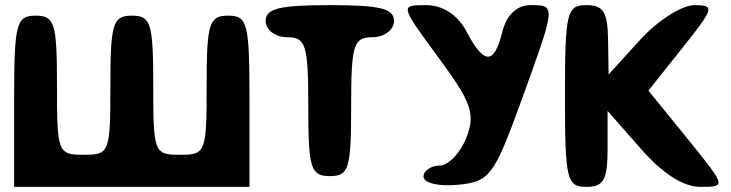

<svg xmlns="http://www.w3.org/2000/svg" viewBox="-20 -778 2846 748"><path d="M35 -383V-50H952V-383C952 -687 945 -717 869 -717C795 -717 785 -688 785 -446C785 -184 782 -175 681 -175C580 -175 577 -184 577 -446C577 -688 568 -717 494 -717C420 -717 410 -688 410 -446C410 -184 407 -175 306 -175C205 -175 202 -184 202 -446C202 -688 193 -717 119 -717C43 -717 35 -687 35 -383Z M1015 -696C1015 -662 1052 -633 1098 -633C1172 -633 1181 -604 1181 -362C1181 -120 1191 -92 1265 -92C1339 -92 1348 -120 1348 -362C1348 -604 1357 -633 1431 -633C1477 -633 1515 -662 1515 -696C1515 -745 1461 -758 1265 -758C1069 -758 1015 -745 1015 -696Z M1688 -554C1817 -379 1833 -335 1797 -242C1775 -184 1727 -133 1693 -133C1660 -133 1630 -113 1630 -90C1630 -65 1688 -51 1763 -58C1887 -70 1904 -91 2010 -383C2146 -758 2147 -758 2047 -758C1994 -758 1954 -721 1937 -654C1905 -525 1866 -525 1798 -654C1763 -721 1705 -758 1640 -758C1538 -758 1538 -758 1688 -554Z M2181 -404C2181 -79 2188 -50 2264 -50C2332 -50 2347 -77 2347 -198V-346L2477 -198C2561 -102 2642 -50 2708 -50C2810 -50 2810 -50 2658 -238L2506 -425L2639 -592C2762 -746 2766 -758 2685 -758C2637 -758 2542 -698 2474 -623L2351 -488L2349 -623C2347 -731 2331 -758 2264 -758C2188 -758 2181 -729 2181 -404Z"/></svg>

Font: Hussar Skorodowane
Style: Bold
Weight: 700
Foundry: Cannot Into Space Fonts
Version: Version 0.892